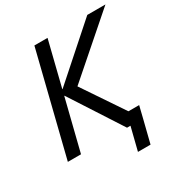

<svg xmlns="http://www.w3.org/2000/svg" viewBox="-198 -857 1102 1163"><g transform="rotate(-30 353.0 -276.0)"><path d="M558 0 518 160H430L470 0H446L215 -357H213L124 0H32L209 -712H301L223 -398H225L579 -712H706L311 -367L503 -82H578Z"/></g></svg>

Font: CST
Style: Italic
Weight: 400
Italic angle: -14°
Version: Version 1.00